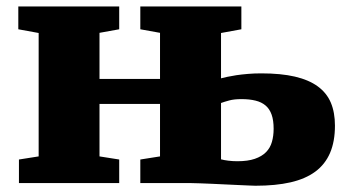

<svg xmlns="http://www.w3.org/2000/svg" viewBox="-20 -576 1081 604"><path d="M39.6 -74.2 101.6 -84V-472.2L37.6 -483.9V-555.7H355V-483.9L293 -472.7V-327.6H483.4V-472.7L421.4 -483.9V-555.7H739.3V-483.9L675.3 -472.2V-329.6Q682.1 -331.5 694.6 -334.2Q707 -336.9 723.4 -339.4Q739.7 -341.8 759.8 -343.5Q779.8 -345.2 801.8 -345.2Q863.8 -345.2 907.7 -335Q951.7 -324.7 979.7 -304.2Q1007.8 -283.7 1020.8 -252.9Q1033.7 -222.2 1033.7 -180.7Q1033.7 -130.9 1018.3 -95Q1002.9 -59.1 971.9 -36.1Q940.9 -13.2 894 -2.4Q847.2 8.3 783.7 8.3Q778.3 8.3 763.9 7.6Q749.5 6.8 730.2 6.1Q710.9 5.4 689.2 4.2Q667.5 2.9 646.7 2.2Q626 1.5 608.9 0.7Q591.8 0 582.5 0H421.4V-74.2L483.4 -84V-249H293V-84L355 -74.2V0H39.6ZM675.8 -74.7Q684.1 -72.3 697.8 -70.6Q711.4 -68.8 726.6 -68.8Q759.8 -68.8 781.7 -76.4Q803.7 -84 816.9 -97.4Q830.1 -110.8 835.4 -129.6Q840.8 -148.4 840.8 -170.9Q840.8 -197.3 834.5 -215.3Q828.1 -233.4 815.4 -244.1Q802.7 -254.9 783.7 -259.5Q764.6 -264.2 739.7 -264.2Q716.3 -264.2 701.2 -260Q686 -255.9 675.3 -252V-74.2Z"/></svg>

Font: Merriweather UltraBold
Style: Regular
Weight: 900
Designer: Eben Sorkin ( sorkintype@gmail.com )
Foundry: Eben Sorkin
Version: Version 1.570; ttfautohint (v1.3) -l 8 -r 32 -G 0 -x 0 -H 60